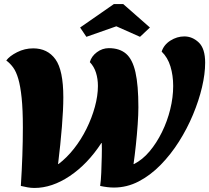

<svg xmlns="http://www.w3.org/2000/svg" viewBox="-20 -919 1034 949"><path d="M150 10Q133 10 116.5 7Q100 4 83 0Q88 -78 90.5 -150.5Q93 -223 93 -289Q93 -377 87 -435Q81 -493 70.5 -529Q60 -565 45 -585.5Q30 -606 11 -620Q27 -642 64.5 -661Q102 -680 144 -680Q215 -680 254 -626Q293 -572 293 -438Q293 -379 286 -292.5Q279 -206 267 -108H269Q310 -139 345.5 -184Q381 -229 407.5 -282.5Q434 -336 449 -391Q464 -446 464 -494Q464 -529 454.5 -559.5Q445 -590 424 -612Q432 -641 459 -661Q486 -681 518 -681Q571 -681 603 -653.5Q635 -626 649.5 -562Q664 -498 664 -389Q664 -353 660.5 -303Q657 -253 651.5 -201.5Q646 -150 640 -108H642Q684 -129 719 -170.5Q754 -212 780.5 -266Q807 -320 821.5 -379Q836 -438 836 -494Q836 -546 822.5 -590.5Q809 -635 779 -664Q790 -698 822.5 -718.5Q855 -739 891 -739Q931 -739 962.5 -709Q994 -679 994 -609Q994 -554 978.5 -488Q963 -422 934 -352.5Q905 -283 864.5 -219Q824 -155 773.5 -103.5Q723 -52 665 -22Q607 8 543 8Q512 8 475 0Q479 -26 480.5 -65Q482 -104 483 -144Q484 -184 483 -212H481Q413 -108 325 -49Q237 10 150 10ZM407 -737 376 -783 543 -899H589L721 -783L672 -737L555 -789Z"/></svg>

Font: Sansita Swashed ExtraBold
Style: Regular
Weight: 800
Designer: Pablo Cosgaya
Foundry: Omnibus-Type
Version: Version 1.003; ttfautohint (v1.8.3)